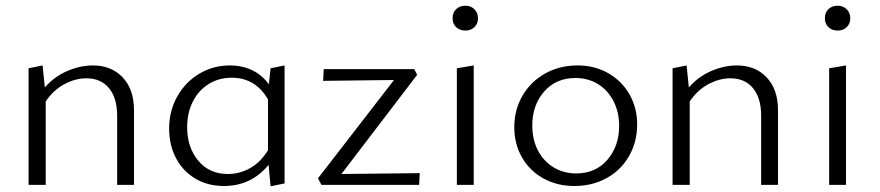

<svg xmlns="http://www.w3.org/2000/svg" viewBox="-20 -647 3080 672"><path d="M449 -261V0H390V-242Q390 -304 361.5 -338.5Q333 -373 282 -373Q244 -373 205.5 -352.5Q167 -332 140 -292V0H80V-408L129 -418L137 -341Q170 -379 215.5 -398.5Q261 -418 305 -418Q370 -418 409.5 -376Q449 -334 449 -261Z M976 -418V-5L927 5L920 -70Q859 4 764 4Q707 4 663.5 -22Q620 -48 596 -93.5Q572 -139 572 -197Q572 -259 600.5 -309.5Q629 -360 677.5 -389Q726 -418 785 -418Q827 -418 862 -401.5Q897 -385 921 -352L927 -408ZM918 -121V-299Q874 -375 791 -375Q746 -375 710.5 -353Q675 -331 655 -291.5Q635 -252 635 -202Q635 -131 674 -84.5Q713 -38 777 -38Q818 -38 854.5 -58Q891 -78 918 -121Z M1449 -41 1447 0H1105L1093 -23L1359 -367L1111 -364L1113 -405H1430L1440 -385L1175 -38Z M1564 -583Q1564 -603 1576.5 -615Q1589 -627 1609 -627Q1628 -627 1640.5 -614.5Q1653 -602 1653 -583Q1653 -564 1640.5 -552Q1628 -540 1609 -540Q1589 -540 1576.5 -552Q1564 -564 1564 -583ZM1579 -408 1638 -418V0H1579Z M1780 -202Q1780 -263 1809 -312.5Q1838 -362 1888.5 -390Q1939 -418 2002 -418Q2061 -418 2108.5 -391Q2156 -364 2183 -317Q2210 -270 2210 -212Q2210 -150 2181.5 -100.5Q2153 -51 2103 -23.5Q2053 4 1990 4Q1930 4 1882 -22.5Q1834 -49 1807 -96Q1780 -143 1780 -202ZM2147 -206Q2147 -255 2127 -293.5Q2107 -332 2072.5 -353Q2038 -374 1994 -374Q1926 -374 1884.5 -326.5Q1843 -279 1843 -208Q1843 -158 1863 -120Q1883 -82 1918 -61Q1953 -40 1997 -40Q2065 -40 2106 -88Q2147 -136 2147 -206Z M2703 -261V0H2644V-242Q2644 -304 2615.5 -338.5Q2587 -373 2536 -373Q2498 -373 2459.5 -352.5Q2421 -332 2394 -292V0H2334V-408L2383 -418L2391 -341Q2424 -379 2469.5 -398.5Q2515 -418 2559 -418Q2624 -418 2663.5 -376Q2703 -334 2703 -261Z M2867 -583Q2867 -603 2879.5 -615Q2892 -627 2912 -627Q2931 -627 2943.5 -614.5Q2956 -602 2956 -583Q2956 -564 2943.5 -552Q2931 -540 2912 -540Q2892 -540 2879.5 -552Q2867 -564 2867 -583ZM2882 -408 2941 -418V0H2882Z"/></svg>

Font: Ysabeau Infant Semilight
Style: Regular
Weight: 300
Designer: Christian Thalmann (Catharsis Fonts)
Version: Version 0.003